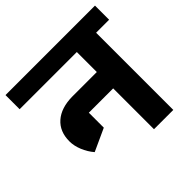

<svg xmlns="http://www.w3.org/2000/svg" viewBox="-200 -812 971 971"><g transform="rotate(-45 285.0 -326.5)"><path d="M605 -552H512V0H374V-292H200V-185L80 -130Q56 -158 42 -192.5Q28 -227 28 -259Q28 -329 73 -368.5Q118 -408 198 -409H374V-552H-35V-653H605Z"/></g></svg>

Font: Akshar SemiBold
Style: Regular
Weight: 600
Designer: Tall Chai
Foundry: Tall Chai
Version: Version 1.000